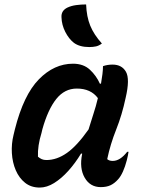

<svg xmlns="http://www.w3.org/2000/svg" viewBox="-20 -834 640 865"><path d="M309 -547Q356 -547 385 -520Q414 -493 430 -457H435Q439 -479 441.5 -500Q444 -521 444 -536Q464 -543 487 -543Q529 -543 547.5 -510.5Q566 -478 546 -393Q530 -317 503.5 -250.5Q477 -184 463 -117Q472 -109 488 -109Q521 -109 553 -150H559Q558 -142 556 -132.5Q554 -123 551 -111Q544 -84 534 -61.5Q524 -39 512 -26Q496 -8 478 0.5Q460 9 434 9Q386 9 361.5 -33.5Q337 -76 350 -140V-142H345Q319 -99 288 -64.5Q257 -30 224 -9.5Q191 11 159 11Q120 11 93 -10.5Q66 -32 51 -67Q36 -102 33.5 -144Q31 -186 41 -226L47 -251Q86 -406 155 -476.5Q224 -547 309 -547ZM151 -128Q159 -121 168 -117Q177 -113 189 -113Q236 -113 281.5 -145Q327 -177 379 -251Q389 -285 400.5 -319.5Q412 -354 421 -392Q389 -435 326 -435Q271 -435 233.5 -388Q196 -341 171 -252L167 -235Q149 -177 151 -128ZM368 -814Q370 -759 386.5 -718.5Q403 -678 439 -638Q426 -628 412.5 -625Q399 -622 382 -622Q339 -622 313 -641Q290 -659 274 -690.5Q258 -722 257 -756Q255 -786 284 -800Q301 -808 323 -811Q345 -814 368 -814Z"/></svg>

Font: Recursive Sn Csl St SmB
Style: Italic
Weight: 600
Italic angle: -15°
Version: Version 1.079;hotconv 1.0.112;makeotfexe 2.5.65598; ttfautoh